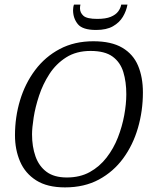

<svg xmlns="http://www.w3.org/2000/svg" viewBox="-20 -804 661 833"><path d="M262 9Q185 9 137 -21.5Q89 -52 67 -103.5Q45 -155 45 -217Q45 -296 67 -369Q89 -442 132.5 -500Q176 -558 239.5 -591.5Q303 -625 385 -625Q463 -625 510.5 -597Q558 -569 579 -519Q600 -469 600 -403Q600 -323 578.5 -249Q557 -175 514.5 -117Q472 -59 409 -25Q346 9 262 9ZM270 -34Q327 -34 369.5 -57.5Q412 -81 442.5 -120.5Q473 -160 491.5 -207.5Q510 -255 519 -304Q528 -353 528 -395Q528 -449 515 -491.5Q502 -534 468.5 -558.5Q435 -583 373 -583Q311 -583 267 -555Q223 -527 194.5 -483Q166 -439 149.5 -389Q133 -339 126 -294Q119 -249 119 -221Q119 -168 134 -125.5Q149 -83 182 -58.5Q215 -34 270 -34ZM397 -674Q338 -674 317.5 -699.5Q297 -725 297 -760Q297 -766 298 -772.5Q299 -779 301 -784H329Q328 -780 327.5 -776Q327 -772 327 -768Q327 -749 342 -735.5Q357 -722 402 -722Q439 -722 460.5 -731Q482 -740 492.5 -754Q503 -768 506 -784H533Q528 -756 513 -731Q498 -706 470 -690Q442 -674 397 -674Z"/></svg>

Font: Manuale Light
Style: Italic
Weight: 300
Italic angle: -11°
Version: Version 1.002